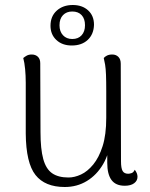

<svg xmlns="http://www.w3.org/2000/svg" viewBox="-20 -735 600 768"><path d="M429 -517Q444 -517 453.5 -507.5Q463 -498 463 -480L464 -90Q464 -62 470.5 -51Q477 -40 493 -40Q498 -40 506 -42.5Q514 -45 519 -56Q530 -42 530 -28Q530 -12 516.5 -2Q503 8 479 8Q443 8 426 -15Q409 -38 409 -84V-169L423 -183Q418 -122 392.5 -78.5Q367 -35 327.5 -11Q288 13 239 13Q160 13 122 -35Q84 -83 83 -201V-404Q83 -432 80.5 -458.5Q78 -485 73 -503Q79 -508 87 -512.5Q95 -517 107 -517Q122 -517 131.5 -508Q141 -499 141 -482L142 -207Q142 -139 153 -99Q164 -59 188.5 -42Q213 -25 254 -25Q278 -25 304 -37Q330 -49 353 -77Q376 -105 390.5 -150.5Q405 -196 405 -264Q405 -329 405 -370Q405 -411 404 -436Q403 -461 400.5 -476Q398 -491 395 -503Q399 -508 407.5 -512.5Q416 -517 429 -517ZM271 -715Q309 -715 332.5 -693.5Q356 -672 356 -636Q355 -598 331 -575.5Q307 -553 267 -553Q229 -553 205.5 -575Q182 -597 182 -632Q182 -670 207 -692.5Q232 -715 271 -715ZM269 -689Q246 -689 232 -674.5Q218 -660 218 -634Q218 -609 232 -594Q246 -579 269 -579Q293 -579 306.5 -594Q320 -609 320 -634Q320 -660 306.5 -674.5Q293 -689 269 -689Z"/></svg>

Font: Arima Light
Style: Regular
Weight: 300
Designer: Joana Correia and Natanael Gama
Foundry: NDISCOVER
Version: Version 1.101;gftools[0.9.23]